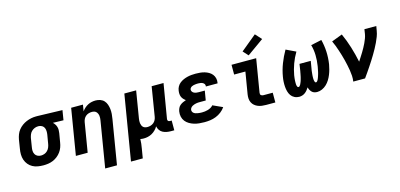

<svg xmlns="http://www.w3.org/2000/svg" viewBox="-81 -1326 4362 2092"><g transform="rotate(-15 2100.0 -280.0)"><path d="M257 8Q224 8 192.5 2.5Q161 -3 134.5 -17.5Q108 -32 88.5 -55.5Q69 -79 59 -108Q49 -137 48.5 -169.5Q48 -202 54 -234L70 -334Q75 -361 85 -387.5Q95 -414 113 -437Q131 -460 155 -477.5Q179 -495 205.5 -506Q232 -517 259.5 -522.5Q287 -528 314 -528Q318 -528 322.5 -528Q327 -528 331 -528L611 -520L593 -410L474 -413Q486 -402 495.5 -388Q505 -374 510 -357.5Q515 -341 515 -322.5Q515 -304 512 -286L495 -186Q491 -159 481.5 -132.5Q472 -106 455 -82.5Q438 -59 414.5 -40.5Q391 -22 364.5 -11Q338 0 310.5 4Q283 8 257 8ZM258 -102Q277 -102 296.5 -109Q316 -116 331 -131Q346 -146 354 -165.5Q362 -185 365 -204L382 -304Q385 -323 384.5 -342.5Q384 -362 377 -379Q370 -396 354.5 -406Q339 -416 319 -418H313Q311 -418 309.5 -418Q308 -418 306 -418Q287 -418 268 -410Q249 -402 234 -387.5Q219 -373 211.5 -354Q204 -335 200 -316L184 -216Q180 -195 181 -174.5Q182 -154 191.5 -137Q201 -120 219 -111Q237 -102 258 -102Z M896 215 982 -304Q984 -317 985 -330.5Q986 -344 984 -357Q982 -370 976.5 -382Q971 -394 962 -402.5Q953 -411 940.5 -414.5Q928 -418 914 -418Q896 -418 878 -412.5Q860 -407 845.5 -395Q831 -383 822.5 -366Q814 -349 811 -331L756 0H623L709 -520H842L830 -447Q843 -466 861 -482Q879 -498 899.5 -508.5Q920 -519 942 -523.5Q964 -528 986 -528Q1013 -528 1038.5 -519Q1064 -510 1081 -491Q1098 -472 1106.5 -447Q1115 -422 1118 -395.5Q1121 -369 1119 -341.5Q1117 -314 1112 -286L1029 215Z M1187 215 1309 -520H1442L1392 -216Q1390 -203 1389 -189.5Q1388 -176 1390 -163Q1392 -150 1397 -138Q1402 -126 1411 -117.5Q1420 -109 1433 -105.5Q1446 -102 1459 -102Q1477 -102 1495 -107.5Q1513 -113 1528 -125Q1543 -137 1551.5 -154Q1560 -171 1563 -189L1617 -520H1751L1686 -132Q1685 -126 1686 -120Q1687 -114 1690.5 -110Q1694 -106 1699.5 -104Q1705 -102 1711 -102H1731V8H1693Q1668 8 1644.5 3.5Q1621 -1 1601 -12Q1581 -23 1568 -42.5Q1555 -62 1551 -85Q1539 -64 1520.5 -45.5Q1502 -27 1480.5 -15Q1459 -3 1435 2.5Q1411 8 1388 8Q1378 8 1368 7Q1358 6 1349 4Q1348 30 1345.5 56Q1343 82 1338 107L1320 215Z M2073 8Q2043 8 2013 5Q1983 2 1955.5 -6.5Q1928 -15 1903.5 -29.5Q1879 -44 1861.5 -66Q1844 -88 1837.5 -117Q1831 -146 1836 -177Q1839 -194 1847 -212Q1855 -230 1870 -242.5Q1885 -255 1902.5 -263Q1920 -271 1938 -277Q1924 -287 1912.5 -299.5Q1901 -312 1894.5 -327.5Q1888 -343 1887 -361.5Q1886 -380 1889 -398Q1892 -421 1904 -442.5Q1916 -464 1935.5 -479Q1955 -494 1977 -503.5Q1999 -513 2022 -518.5Q2045 -524 2068 -526Q2091 -528 2114 -528Q2140 -528 2165.5 -525.5Q2191 -523 2215 -516Q2239 -509 2260.5 -496.5Q2282 -484 2297 -465.5Q2312 -447 2318.5 -422Q2325 -397 2320 -371Q2320 -369 2319.5 -367.5Q2319 -366 2319 -364H2187Q2187 -365 2187 -365.5Q2187 -366 2187 -366Q2190 -380 2183 -391Q2176 -402 2164.5 -408Q2153 -414 2140 -416Q2127 -418 2114 -418Q2105 -418 2095.5 -417.5Q2086 -417 2077 -415.5Q2068 -414 2059 -412Q2050 -410 2041.5 -405.5Q2033 -401 2026.5 -393.5Q2020 -386 2018 -377Q2016 -363 2023.5 -351.5Q2031 -340 2043 -334Q2055 -328 2069 -326Q2083 -324 2097 -324H2164L2146 -217H2080Q2069 -217 2058 -216.5Q2047 -216 2036 -213.5Q2025 -211 2014 -207.5Q2003 -204 1993 -198Q1983 -192 1975.5 -182.5Q1968 -173 1966 -162Q1964 -150 1969 -139Q1974 -128 1983 -121.5Q1992 -115 2003 -111.5Q2014 -108 2025.5 -106Q2037 -104 2049 -103Q2061 -102 2073 -102Q2090 -102 2107 -104Q2124 -106 2141 -111Q2158 -116 2174 -125Q2190 -134 2201 -148L2311 -98Q2292 -70 2263.5 -48Q2235 -26 2203 -13.5Q2171 -1 2138.5 3.5Q2106 8 2073 8Z M2769 0Q2745 0 2722 -3Q2699 -6 2678 -14.5Q2657 -23 2640 -37.5Q2623 -52 2613 -72.5Q2603 -93 2601.5 -116.5Q2600 -140 2604 -164L2645 -410H2518V-520H2796L2734 -146Q2733 -138 2734.5 -130.5Q2736 -123 2741.5 -118.5Q2747 -114 2754.5 -112Q2762 -110 2769 -110H2873V0ZM2725 -571 2672 -629 2849 -775 2913 -705Z M3344 8Q3327 8 3311.5 3Q3296 -2 3285 -13Q3274 -24 3266.5 -38Q3259 -52 3255 -68Q3245 -52 3233.5 -38Q3222 -24 3207 -13Q3192 -2 3175 3Q3158 8 3141 8Q3113 8 3088.5 -4.5Q3064 -17 3049.5 -38Q3035 -59 3028 -85Q3021 -111 3019 -138.5Q3017 -166 3018.5 -194Q3020 -222 3025 -250Q3037 -322 3064 -392Q3091 -462 3129 -528L3238 -476Q3204 -419 3181.5 -357.5Q3159 -296 3148 -234Q3147 -227 3146 -219.5Q3145 -212 3144 -204.5Q3143 -197 3142.5 -189.5Q3142 -182 3141.5 -174.5Q3141 -167 3141 -159.5Q3141 -152 3141 -145Q3141 -138 3141.5 -130.5Q3142 -123 3144 -116Q3146 -109 3149.5 -103Q3153 -97 3161 -97Q3168 -97 3174 -103Q3180 -109 3183.5 -116Q3187 -123 3190 -130Q3193 -137 3196 -144Q3199 -151 3201 -158Q3203 -165 3205 -172.5Q3207 -180 3209 -187Q3211 -194 3212.5 -201.5Q3214 -209 3215.5 -216.5Q3217 -224 3218.5 -231Q3220 -238 3221 -245.5Q3222 -253 3224 -260L3236 -338H3363L3350 -260Q3349 -253 3347.5 -245.5Q3346 -238 3345 -231Q3344 -224 3343.5 -216.5Q3343 -209 3342 -202Q3341 -195 3340.5 -187.5Q3340 -180 3339.5 -173Q3339 -166 3339 -158.5Q3339 -151 3339 -144Q3339 -137 3340 -130Q3341 -123 3342.5 -116Q3344 -109 3347.5 -103Q3351 -97 3358 -97Q3365 -97 3371 -103.5Q3377 -110 3380.5 -117Q3384 -124 3387 -131Q3390 -138 3392.5 -145.5Q3395 -153 3397.5 -160.5Q3400 -168 3402 -175Q3404 -182 3406 -189.5Q3408 -197 3409.5 -204.5Q3411 -212 3412.5 -219.5Q3414 -227 3415.5 -234.5Q3417 -242 3418.5 -249.5Q3420 -257 3421 -264Q3431 -325 3429.5 -385.5Q3428 -446 3412 -502L3533 -528Q3550 -462 3553.5 -392Q3557 -322 3546 -250Q3541 -222 3533.5 -194Q3526 -166 3515 -138.5Q3504 -111 3488 -85Q3472 -59 3450 -38Q3428 -17 3400 -4.5Q3372 8 3344 8Z M3752 0Q3757 -33 3755 -65Q3753 -97 3748 -128Q3743 -159 3736.5 -189Q3730 -219 3722.5 -249.5Q3715 -280 3706 -309.5Q3697 -339 3687.5 -368Q3678 -397 3667 -426Q3656 -455 3643 -482L3764 -528Q3800 -449 3826 -364.5Q3852 -280 3870 -193Q3884 -215 3898.5 -237Q3913 -259 3926.5 -281.5Q3940 -304 3952.5 -326.5Q3965 -349 3976 -372.5Q3987 -396 3996 -420Q4005 -444 4009 -468L4017 -520H4151L4142 -468Q4137 -436 4125 -405Q4113 -374 4099 -344Q4085 -314 4068.5 -284.5Q4052 -255 4035 -226Q4018 -197 3999.5 -168.5Q3981 -140 3962.5 -112Q3944 -84 3924.5 -56Q3905 -28 3885 0Z"/></g></svg>

Font: Iosevka SS04 XBd Ex
Style: Italic
Weight: 800
Width: 7
Italic angle: -9°
Monospace: yes
Designer: Belleve Invis
Foundry: Belleve Invis
Version: Version 19.0.0; ttfautohint (v1.8.4)